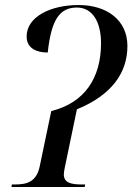

<svg xmlns="http://www.w3.org/2000/svg" viewBox="-20 -744 528 764"><path d="M26 0H317L319 -10H306C264 -10 234 -16 234 -50C234 -56 236 -70 238 -78L286 -309C423 -365 487 -453 487 -561C487 -665 404 -724 293 -724C179 -724 86 -676 86 -599C86 -550 128 -535 170 -535C184 -667 218 -714 286 -714C348 -714 382 -657 382 -572C382 -434 317 -335 184 -302L138 -82C125 -19 85 -10 40 -10H27Z"/></svg>

Font: Noto Serif Display
Style: Italic
Weight: 400
Italic angle: -12°
Designer: Monotype Design Team
Foundry: Monotype Imaging Inc.
Version: Version 2.009